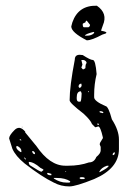

<svg xmlns="http://www.w3.org/2000/svg" viewBox="-20 -667 446 688"><path d="M228.5 1Q198.2 1 172.9 -12.7Q129.9 -33.2 68.4 -81.1Q36.1 -107.4 24.4 -133.8L12.7 -170.9Q12.7 -181.6 31.2 -200.2Q49.8 -219.7 70.3 -195.3V-192.4L110.4 -143.6Q158.2 -73.2 213.9 -73.2H224.6Q265.6 -73.2 298.8 -85Q317.4 -85 325.2 -104.5Q340.8 -117.2 340.8 -127.9V-140.6L336.9 -150.4H337.9V-154.3L348.6 -171.9V-174.8Q339.8 -213.9 332 -213.9L322.3 -210.9Q320.3 -210.9 309.6 -222.7Q304.7 -236.3 279.3 -259.8Q229.5 -297.9 229.5 -307.6Q229.5 -357.4 248 -453.1Q248 -470.7 265.6 -470.7L276.4 -469.7Q303.7 -452.1 312.5 -452.1Q322.3 -452.1 326.2 -401.4Q317.4 -365.2 317.4 -328.1V-318.4Q317.4 -304.7 357.4 -287.1Q368.2 -287.1 380.9 -239.3Q406.2 -200.2 406.2 -167V-132.8Q406.2 -63.5 317.4 -25.4Q252 1 228.5 1ZM172.9 -27.3Q195.3 -12.7 217.8 -12.7H228.5L231.4 -14.6V-17.6Q212.9 -29.3 184.6 -29.3H172.9ZM265.6 -27.3 269.5 -25.4H280.3L284.2 -27.3Q284.2 -32.2 272.5 -32.2Q265.6 -32.2 265.6 -29.3ZM148.4 -44.9Q151.4 -39.1 161.1 -39.1H164.1V-43.9L151.4 -47.9ZM336.9 -49.8Q369.1 -66.4 369.1 -72.3V-73.2H363.3Q342.8 -66.4 335.9 -51.8ZM83 -86.9Q83 -76.2 89.8 -73.2Q123 -51.8 127.9 -51.8H128.9L135.7 -57.6V-58.6Q135.7 -60.5 125 -65.4Q100.6 -86.9 83 -86.9ZM213.9 -51.8H216.8V-53.7H213.9ZM66.4 -101.6 70.3 -95.7H72.3Q72.3 -100.6 67.4 -102.5H66.4ZM383.8 -111.3H386.7Q391.6 -113.3 391.6 -120.1V-121.1H390.6Q383.8 -120.1 383.8 -112.3ZM95.7 -124Q95.7 -117.2 103.5 -114.3L105.5 -116.2V-118.2Q103.5 -124 97.7 -126H95.7ZM38.1 -140.6Q38.1 -131.8 53.7 -122.1H56.6V-126Q56.6 -135.7 43 -143.6L38.1 -142.6ZM50.8 -165 53.7 -164.1H56.6V-165L53.7 -168H50.8ZM59.6 -210H58.6V-212.9H59.6ZM329.1 -219.7H335V-220.7L332 -224.6H329.1ZM336.9 -265.6Q336.9 -263.7 347.7 -261.7H348.6L350.6 -262.7Q349.6 -268.6 338.9 -268.6H336.9ZM254.9 -314.5Q254.9 -303.7 261.7 -302.7H267.6Q271.5 -302.7 272.5 -332Q270.5 -339.8 269.5 -339.8Q254.9 -339.8 254.9 -317.4ZM294.9 -339.8 296.9 -336.9H298.8V-339.8ZM261.7 -355.5 265.6 -351.6Q272.5 -355.5 272.5 -361.3L271.5 -367.2H269.5Q261.7 -365.2 261.7 -357.4ZM271.5 -424.8 276.4 -418.9H280.3L286.1 -422.9Q286.1 -437.5 290 -440.4V-444.3Q285.2 -452.1 277.3 -452.1H271.5L275.4 -435.5ZM291 -522.5Q235.4 -550.8 235.4 -572.3L239.3 -586.9Q260.7 -648.4 327.1 -646.5Q367.2 -619.1 348.6 -576.2L342.8 -559.6V-557.6V-556.6Q361.3 -553.7 361.3 -549.8Q361.3 -546.9 346.7 -543Q308.6 -522.5 291 -522.5ZM284.2 -539.1H291Q308.6 -539.1 317.4 -548.8V-550.8L315.4 -552.7Q288.1 -545.9 284.2 -540ZM276.4 -581.1Q276.4 -570.3 280.3 -569.3H296.9Q302.7 -572.3 302.7 -578.1L291 -592.8H290Q287.1 -592.8 286.1 -586.9Q276.4 -583 276.4 -581.1Z"/></svg>

Font: Love Ya Like A Sister
Style: Regular
Weight: 400
Designer: Kimberly Geswein
Foundry: Kimberly Geswein
Version: Version 1.002 2007